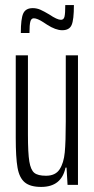

<svg xmlns="http://www.w3.org/2000/svg" viewBox="-20 -728 372 756"><path d="M42 -185V-510H90V-199Q90 -125 95.5 -92Q101 -59 115 -47.5Q129 -36 161 -36Q198 -36 214.5 -61Q231 -86 235 -128Q239 -170 239 -250V-510H287V0H246L242 -68H238Q222 8 142 8Q99 8 77.5 -10Q56 -28 49 -68Q42 -108 42 -185ZM109 -696Q125 -696 139.5 -689.5Q154 -683 174 -671Q205 -650 220 -650Q231 -650 234 -662.5Q237 -675 237 -708H271Q271 -650 262 -629.5Q253 -609 225 -609Q199 -609 165 -631Q162 -633 150.5 -640.5Q139 -648 129.5 -652Q120 -656 113 -656Q103 -656 99.5 -643Q96 -630 96 -598H62Q62 -654 71.5 -675Q81 -696 109 -696Z"/></svg>

Font: Saira Ultra Condensed Light
Style: Regular
Weight: 300
Width: 1
Designer: Hector Gatti with collaboration of the Omnibus-Type team
Foundry: Omnibus-Type
Version: Version 1.001; ttfautohint (v1.8)